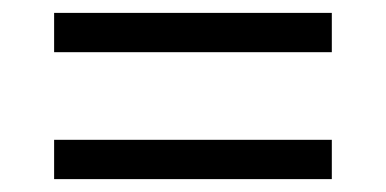

<svg xmlns="http://www.w3.org/2000/svg" viewBox="-20 -506 599 298"><path d="M64 -425V-486H495V-425ZM64 -228V-289H495V-228Z"/></svg>

Font: Noto Serif Bengali SemiBold
Style: Regular
Weight: 600
Version: Version 2.003